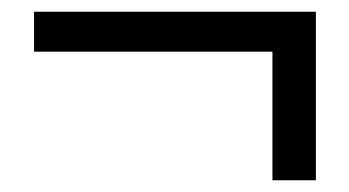

<svg xmlns="http://www.w3.org/2000/svg" viewBox="-20 -423 595 327"><path d="M444 -335H38V-403H518V-116H444Z"/></svg>

Font: Merged Yaku Han JP
Style: Regular
Weight: 400
Designer: Ryoko NISHIZUKA 西塚涼子 (kana, bopomofo & ideographs); Paul D. Hunt (Latin, Greek & Cyrillic); Sandoll Communications 산돌커뮤니
Foundry: Adobe
Version: Version 2.004